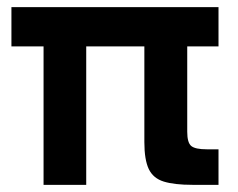

<svg xmlns="http://www.w3.org/2000/svg" viewBox="-20 -516 665 536"><path d="M101.6 0V-386.4H11.9V-496H590V-386.4H502.7V-148.2Q502.7 -117.4 514.1 -108.3Q525.4 -99.2 557 -99.2H590V0H517.1Q466.8 0 437.2 -9.1Q407.7 -18.2 395.3 -44.1Q383 -70.1 383 -119.1V-386.4H220.7V0Z"/></svg>

Font: Atkinson Hyperlegible Next
Style: Regular
Weight: 400
Designer: Elliott Scott, Megan Eiswerth, Linus Boman, Theodore Petrosky, Letters from Sweden
Foundry: Applied Design Works, Letters from Sweden
Version: Version 2.001